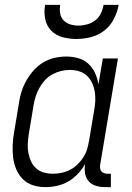

<svg xmlns="http://www.w3.org/2000/svg" viewBox="-20 -760 540 788"><path d="M167 8Q140 8 116 0.5Q92 -7 74.5 -24Q57 -41 47 -64.5Q37 -88 34 -113Q31 -138 32 -164.5Q33 -191 38 -218L58 -338Q61 -361 68.5 -384.5Q76 -408 88.5 -430Q101 -452 118.5 -471.5Q136 -491 158 -504Q180 -517 204 -522.5Q228 -528 252 -528Q278 -528 302 -521Q326 -514 343 -498Q360 -482 370 -460.5Q380 -439 384 -414L402 -520H464L391 -83Q390 -76 391 -69Q392 -62 396 -57Q400 -52 406.5 -49.5Q413 -47 421 -47H435V8H412Q393 8 375 3Q357 -2 345 -15Q333 -28 329.5 -46Q326 -64 329 -83L330 -88Q318 -66 300 -47Q282 -28 260.5 -15.5Q239 -3 214.5 2.5Q190 8 167 8ZM198 -47Q216 -47 234 -51Q252 -55 269 -64Q286 -73 299.5 -86.5Q313 -100 323 -116Q333 -132 338 -149.5Q343 -167 346 -185L366 -305Q370 -325 371 -344.5Q372 -364 369 -383Q366 -402 358 -419.5Q350 -437 336.5 -449.5Q323 -462 304.5 -467.5Q286 -473 266 -473Q248 -473 230 -468.5Q212 -464 194.5 -454.5Q177 -445 164 -430.5Q151 -416 141.5 -399Q132 -382 126.5 -364.5Q121 -347 118 -329L98 -209Q95 -189 94 -169.5Q93 -150 96.5 -132Q100 -114 107.5 -97.5Q115 -81 128.5 -69Q142 -57 160 -52Q178 -47 198 -47ZM293 -600Q264 -600 236.5 -607.5Q209 -615 190 -634.5Q171 -654 165.5 -682.5Q160 -711 165 -740H227Q224 -722 227 -705Q230 -688 241 -676.5Q252 -665 268 -660Q284 -655 302 -655Q320 -655 338 -660Q356 -665 371 -676.5Q386 -688 394 -705Q402 -722 405 -740H467Q462 -711 447.5 -682.5Q433 -654 408 -634.5Q383 -615 352.5 -607.5Q322 -600 293 -600Z"/></svg>

Font: Iosevka Curly Light
Style: Italic
Weight: 300
Italic angle: -9°
Monospace: yes
Designer: Belleve Invis
Foundry: Belleve Invis
Version: Version 22.1.2; ttfautohint (v1.8.4)